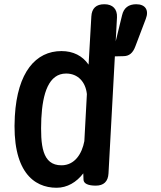

<svg xmlns="http://www.w3.org/2000/svg" viewBox="-20 -838 760 906"><path d="M492 -20 522 -572 562 -573C589 -573 607 -587 619 -620L668 -749C684 -790 666 -818 623 -818C587 -818 564 -801 556 -766L526 -643L532 -756C534 -795 512 -818 473 -818H472C434 -818 413 -799 411 -760L398 -533C369 -575 325 -597 270 -597C149 -597 62 -498 50 -290C35 -31 138 48 247 48C297 48 341 22 373 -20L374 9C374 28 395 38 432 38C469 38 490 19 492 -20ZM175 -279C181 -398 210 -491 292 -491C348 -491 384 -451 390 -394L378 -172C367 -113 333 -58 270 -58C179 -58 170 -151 175 -279Z"/></svg>

Font: 寒蝉团圆体 Round
Style: Regular
Weight: 500
Designer: 寒蝉字型
Version: Version 2.700;Glyphs 3.1.1 (3135)